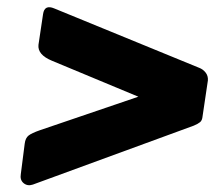

<svg xmlns="http://www.w3.org/2000/svg" viewBox="-20 -623 629 544"><path d="M50 -216Q52 -232 61 -239Q70 -246 93 -254L372 -349L127 -451Q86 -468 89 -496L102 -583Q106 -611 134 -599L544 -431Q555 -427 562.5 -417.5Q570 -408 569 -395L554 -294Q553 -282 547 -277Q541 -272 529 -267L73 -100Q58 -95 47 -104Q36 -113 39 -130L50 -216Z"/></svg>

Font: Libre Franklin Thin ExtraBold
Style: Italic
Weight: 800
Italic angle: -8°
Version: Version 2.000